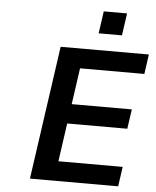

<svg xmlns="http://www.w3.org/2000/svg" viewBox="-61 -979 838 1030"><g transform="rotate(5 358.5 -464.0)"><path d="M614.3 0 629.4 -106H283.2L312.5 -312H636.2L651.4 -417.5H327.6L355.5 -612.8H701.7L716.8 -718.8H241.7L139.2 0ZM564 -808.6 581.1 -928.2H455.6L438.5 -808.6Z"/></g></svg>

Font: Winston SemiBold
Style: Italic
Weight: 600
Italic angle: -8.13011°
Designer: Vernon Adams, Kim Jin-seong, David Berlow, Cristiano Sobral
Foundry: The Winston Project Authors
Version: Version 3.004